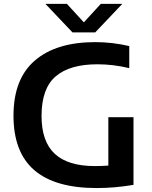

<svg xmlns="http://www.w3.org/2000/svg" viewBox="-20 -968 788 996"><path d="M481 7.5Q265.5 7.5 157.8 -85.5Q50 -178.5 50 -368Q50 -559 161 -654.2Q272 -749.5 474 -749.5Q563 -749.5 650.5 -729V-614.5Q606.5 -625 565.8 -629.8Q525 -634.5 485 -634.5Q342 -634.5 268.8 -571.8Q195.5 -509 195.5 -366.5Q195.5 -234 264 -170.2Q332.5 -106.5 472 -106.5Q507.5 -106.5 542 -109V-360H672.5V-9Q621 -0.5 575 3.5Q529 7.5 481 7.5ZM356 -800 215.5 -948H327L415 -852L503 -948H614.5L474 -800Z"/></svg>

Font: Encode Sans SemiExpanded SemiExpanded SemiBold
Style: Regular
Weight: 600
Width: 6
Designer: Multiple Designers
Foundry: Impallari Type
Version: Version 3.000; ttfautohint (v1.8.3) -l 8 -r 50 -G 200 -x 14 